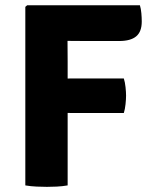

<svg xmlns="http://www.w3.org/2000/svg" viewBox="-20 -703 575 728"><path d="M236.5 0Q216 3.5 195.5 4.5Q175 5.5 158 5.5Q141.5 5.5 119 4.5Q96.5 3.5 76 0V-677L83 -683H235.5V-635.5Q235.5 -594 236 -551.2Q236.5 -508.5 236.5 -469ZM510.5 -683Q514.5 -670 516 -652.8Q517.5 -635.5 517.5 -621.5Q517.5 -582.5 496.2 -565Q475 -547.5 432 -547.5H307Q269.5 -547.5 236.2 -548Q203 -548.5 170 -548.5V-683ZM449.5 -405.5Q454 -391.5 456 -372.5Q458 -353.5 458 -340.5Q458 -327 456 -308Q454 -289 449.5 -274.5H255.5Q234 -274.5 212 -275.2Q190 -276 175.5 -276.5V-403.5Q190 -404.5 212 -405Q234 -405.5 255.5 -405.5Z"/></svg>

Font: Signika Light
Style: Bold
Weight: 700
Version: Version 2.003;gftools[0.9.32]